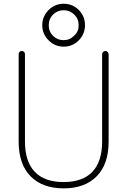

<svg xmlns="http://www.w3.org/2000/svg" viewBox="-20 -1031 683 1040"><path d="M381.8 -837.9Q406.2 -859.4 406.2 -894Q406.2 -928.7 382.3 -952.1Q358.4 -975.6 324.7 -975.6Q291 -975.6 267.6 -952.1Q244.1 -928.7 244.1 -894Q244.1 -859.4 267.6 -836.4Q291 -813.5 324.7 -813.5Q358.4 -813.5 381.8 -837.9ZM407.2 -976.6Q440.4 -942.4 440.4 -894.5Q440.4 -846.7 406.7 -812.5Q373 -778.3 325.2 -778.3Q277.3 -778.3 243.2 -812.5Q209 -846.7 209 -894.5Q209 -942.4 243.2 -976.6Q277.3 -1010.7 325.2 -1010.7Q373 -1010.7 407.2 -976.6ZM81.1 -264.6V-738.3Q81.1 -745.1 85.9 -750Q90.8 -754.9 98.1 -754.9Q105.5 -754.9 110.4 -750Q115.2 -745.1 115.2 -738.3V-264.6Q115.2 -156.2 168 -100.6Q220.7 -44.9 324.2 -44.9Q427.7 -44.9 480.5 -100.6Q533.2 -156.2 533.2 -264.6V-737.3Q533.2 -744.1 538.6 -749.5Q543.9 -754.9 550.8 -754.9Q557.6 -754.9 563 -749.5Q568.4 -744.1 568.4 -737.3V-264.6Q568.4 -141.6 503.9 -76.2Q439.5 -10.7 324.7 -10.7Q210 -10.7 145.5 -76.2Q81.1 -141.6 81.1 -264.6Z"/></svg>

Font: Gen Jyuu Gothic ExtraLight
Style: Regular
Weight: 100
Designer: [Source Han Sans]
Ryoko NISHIZUKA  (kana & ideographs); Paul D. Hunt (Latin, Greek & Cyrillic); Wenlong ZHANG  (bopomofo
Version: Version 1.002.20150607